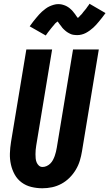

<svg xmlns="http://www.w3.org/2000/svg" viewBox="-20 -1000 585 1028"><path d="M207 8Q177 8 148 1Q119 -6 96 -23Q73 -40 59 -65Q45 -90 38.5 -119Q32 -148 33 -178.5Q34 -209 39 -240L121 -735H259L174 -221Q172 -209 171 -197.5Q170 -186 170 -174.5Q170 -163 171 -152Q172 -141 176 -131Q180 -121 188 -113.5Q196 -106 208 -106Q219 -106 230 -111Q241 -116 249.5 -124.5Q258 -133 263.5 -143.5Q269 -154 273 -165Q277 -176 279.5 -187Q282 -198 284 -209L371 -735H509L419 -190Q415 -165 407.5 -140Q400 -115 386 -91.5Q372 -68 352.5 -48.5Q333 -29 309 -16Q285 -3 259 2.5Q233 8 207 8ZM225 -810 139 -859Q148 -872 157 -883.5Q166 -895 174 -904.5Q182 -914 189.5 -922.5Q197 -931 205 -938Q213 -945 223.5 -953Q234 -961 245 -966Q256 -971 268 -974.5Q280 -978 292 -978Q297 -978 301.5 -977.5Q306 -977 311 -976Q316 -975 320 -973.5Q324 -972 328.5 -970.5Q333 -969 337 -966.5Q341 -964 344.5 -962Q348 -960 351 -957.5Q354 -955 358 -951.5Q362 -948 365.5 -944.5Q369 -941 371.5 -937.5Q374 -934 376.5 -931Q379 -928 381.5 -925Q384 -922 386.5 -917.5Q389 -913 392.5 -909Q396 -905 398.5 -902Q401 -899 401 -897Q399 -897 396.5 -897.5Q394 -898 392 -898H389Q389 -899 392.5 -901Q396 -903 400 -906.5Q404 -910 405.5 -912Q407 -914 409 -916Q411 -918 413 -920Q415 -922 417.5 -924.5Q420 -927 421.5 -929.5Q423 -932 425.5 -935Q428 -938 430.5 -941Q433 -944 436 -947.5Q439 -951 442 -955Q445 -959 447.5 -963Q450 -967 453.5 -971Q457 -975 459 -980L545 -930Q536 -917 527 -906Q518 -895 510 -885Q502 -875 494.5 -867Q487 -859 479.5 -852Q472 -845 461 -837Q450 -829 439.5 -823.5Q429 -818 417 -815Q405 -812 393 -812Q388 -812 383.5 -812.5Q379 -813 374 -813.5Q369 -814 364.5 -815.5Q360 -817 356 -819Q352 -821 348 -823Q344 -825 340.5 -827.5Q337 -830 333.5 -832.5Q330 -835 326.5 -838.5Q323 -842 319.5 -845Q316 -848 313.5 -851.5Q311 -855 308.5 -858.5Q306 -862 303.5 -865Q301 -868 298 -872Q295 -876 292 -880.5Q289 -885 286 -887.5Q283 -890 284 -892H295Q296 -892 296 -891Q295 -890 292 -888Q289 -886 285 -882.5Q281 -879 279 -877.5Q277 -876 275 -874Q273 -872 271.5 -869.5Q270 -867 267.5 -864.5Q265 -862 263 -859.5Q261 -857 258.5 -854Q256 -851 253.5 -848Q251 -845 248.5 -841.5Q246 -838 243 -834.5Q240 -831 237 -827Q234 -823 231 -818.5Q228 -814 225 -810Z"/></svg>

Font: Iosevka Term Curly Heavy
Style: Italic
Weight: 900
Italic angle: -9°
Designer: Belleve Invis
Foundry: Belleve Invis
Version: Version 32.3.0